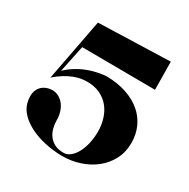

<svg xmlns="http://www.w3.org/2000/svg" viewBox="-160 -840 983 999"><g transform="rotate(30 331.5 -340.0)"><path d="M620.1 -224.1Q620.1 -168.9 596.9 -124.8Q573.7 -80.6 535.2 -49.8Q496.6 -19 446 -2.4Q395.5 14.2 340.8 14.2H335.9Q281.7 12.7 233.6 1.7Q185.5 -9.3 147.5 -28.3Q109.4 -47.4 83.3 -73.5Q57.1 -99.6 47.9 -131.8Q42 -152.8 42 -172.9Q42 -193.4 48.8 -209.2Q55.7 -225.1 67.1 -235.6Q78.6 -246.1 93.8 -251.7Q108.9 -257.3 126 -257.8Q146.5 -257.8 164.6 -248.5Q182.6 -239.3 195.8 -222.7Q209 -206.1 216.6 -183.3Q224.1 -160.6 224.1 -133.8Q224.1 -110.8 229.7 -88.1Q235.4 -65.4 248.3 -46.9Q261.2 -28.3 282.7 -16.4Q304.2 -4.4 335.9 -3.9Q359.4 -2.9 378.7 -18.6Q397.9 -34.2 411.6 -60.1Q425.3 -85.9 432.6 -119.4Q439.9 -152.8 439.9 -188Q439.9 -228 428.7 -264.2Q417.5 -300.3 395.3 -327.4Q373 -354.5 339.6 -370.4Q306.2 -386.2 262.2 -386.2Q244.6 -386.2 224.6 -382.8Q204.6 -379.4 182.4 -370.6Q160.2 -361.8 135.7 -346.9Q111.3 -332 85 -309.1L155.8 -680.2L585.9 -693.8L587.9 -525.9L148.9 -528.8L115.2 -367.2Q132.8 -384.3 151.9 -397.5Q170.9 -410.6 189.7 -420.4Q208.5 -430.2 226.8 -437Q245.1 -443.8 261.2 -448.2Q299.3 -458.5 335.9 -460.9Q402.3 -460 455.1 -442.1Q507.8 -424.3 544.4 -393.3Q581.1 -362.3 600.6 -319.1Q620.1 -275.9 620.1 -224.1Z"/></g></svg>

Font: Purple Purse
Style: Regular
Weight: 400
Designer: Astigmatic (AOETI)
Foundry: Astigmatic (AOETI)
Version: Version 1.000